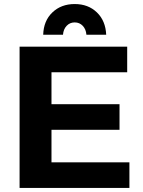

<svg xmlns="http://www.w3.org/2000/svg" viewBox="-20 -931 708 951"><path d="M77 -700H610V-573H235V-415H572V-288H235V-127H621V0H77ZM292 -759H194Q196 -828 239.5 -869.5Q283 -911 350 -911Q417 -911 460 -869.5Q503 -828 506 -759H408Q406 -786 390 -803Q374 -820 350 -820Q326 -820 310 -803Q294 -786 292 -759Z"/></svg>

Font: Alexandria SemiBold
Style: Regular
Weight: 600
Designer: Mohamed Gaber
Foundry: Kief Type Foundry
Version: Version 5.100